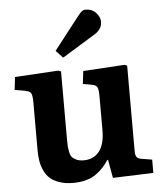

<svg xmlns="http://www.w3.org/2000/svg" viewBox="-56 -846 768 908"><g transform="rotate(-5 328.0 -391.5)"><path d="M258.8 -580.1 226.1 -615.2 345.2 -768.1Q357.9 -784.7 365.7 -790.8Q373.5 -796.9 383.8 -796.9Q415 -796.9 433.6 -776.4Q452.1 -755.9 452.1 -733.9Q452.1 -698.2 415 -675.8ZM254.9 14.2Q218.3 14.2 190.2 4.6Q162.1 -4.9 145.3 -20Q128.4 -35.2 118.2 -57.6Q107.9 -80.1 104 -103Q100.1 -126 100.1 -153.8V-382.8Q100.1 -413.6 94.2 -424.6Q88.4 -435.5 64.9 -439.9L17.1 -448.2L23.9 -508.8L231 -521L243.2 -516.1V-200.2Q243.2 -175.8 243.9 -163.3Q244.6 -150.9 248 -133.8Q251.5 -116.7 258.8 -108.4Q266.1 -100.1 279.8 -94Q293.5 -87.9 314 -87.9Q360.8 -87.9 387.5 -121.8Q414.1 -155.8 414.1 -221.2V-383.8Q414.1 -414.6 408.4 -426Q402.8 -437.5 380.9 -440.9L340.8 -448.2L348.1 -508.8L544.9 -521L557.1 -516.1V-124Q557.1 -122.6 557.1 -120.1Q557.1 -106 557.6 -99.9Q558.1 -93.8 561 -86.4Q564 -79.1 570.6 -75.9Q577.1 -72.8 588.9 -70.8L636.2 -63V0L443.8 6.8L428.2 -80.1H424.8Q411.1 -59.6 397.5 -44.7Q383.8 -29.8 363.8 -15.4Q343.8 -1 316.2 6.6Q288.6 14.2 254.9 14.2Z"/></g></svg>

Font: Literata Book
Style: Bold
Weight: 700
Designer: Latin by Veronika Burian and Jose Scaglione. Greek by Irene Vlachou. Cyrillic by Vera Evstafieva
Foundry: TypeTogether
Version: Version 2.003;PS 002.003;hotconv 1.0.88;makeotf.lib2.5.64775